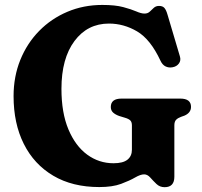

<svg xmlns="http://www.w3.org/2000/svg" viewBox="-20 -739 820 778"><path d="M686.5 -23Q686.5 19.5 647 19.5Q627.5 19.5 614 6.5Q600.5 -6.5 589 -19.5Q577.5 -32.5 564 -32.5Q549.5 -32.5 527.5 -19.8Q505.5 -7 470.8 6Q436 19 382.5 19Q273.5 19 195.8 -27Q118 -73 76.5 -155.8Q35 -238.5 35 -349.5Q35 -428.5 62.2 -496Q89.5 -563.5 138.5 -613.5Q187.5 -663.5 253 -691.2Q318.5 -719 394.5 -719Q447 -719 479.5 -710.2Q512 -701.5 532 -692.8Q552 -684 565.5 -684Q578.5 -684 586.8 -691.8Q595 -699.5 603.2 -707.2Q611.5 -715 624.5 -715Q639 -715 646.2 -706.8Q653.5 -698.5 659 -679L709 -510.5Q714 -494 705 -481.8Q696 -469.5 679.5 -466.5Q664 -463.5 651 -469.8Q638 -476 630 -493.5Q589.5 -580 535.5 -611.8Q481.5 -643.5 421.5 -643.5Q334.5 -643.5 281.8 -572.8Q229 -502 229 -379Q229 -282 257.2 -214.8Q285.5 -147.5 333.2 -112.5Q381 -77.5 440 -77.5Q478.5 -77.5 496.5 -92Q514.5 -106.5 514.5 -132V-231Q514.5 -244.5 508 -251Q501.5 -257.5 486 -262L463 -269Q447.5 -274.5 438.2 -283Q429 -291.5 429 -305.5Q429 -339.5 472.5 -339.5H710.5Q754 -339.5 754 -306Q754 -282 727.5 -270.5L713.5 -265.5Q701 -261 693.8 -253.8Q686.5 -246.5 686.5 -231Z"/></svg>

Font: Fraunces 9pt S050
Style: Bold
Weight: 700
Version: Version 1.000; ttfautohint (v1.8.3)